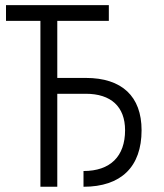

<svg xmlns="http://www.w3.org/2000/svg" viewBox="-20 -713 626 733"><path d="M298.8 0C442.4 0 520.5 -76.2 520.5 -215.8C520.5 -345.2 445.3 -415.5 307.6 -415.5H198.7V-633.3H395.5V-693.4H2.9V-633.3H134.3V0H198.7V-355H307.6C403.8 -355 457.5 -305.7 457.5 -215.8C457.5 -115.7 400.9 -60.1 298.8 -60.1Z"/></svg>

Font: Cascadia Code Light
Style: Regular
Weight: 300
Monospace: yes
Designer: Aaron Bell
Foundry: Saja Typeworks
Version: Version 2404.023